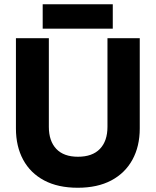

<svg xmlns="http://www.w3.org/2000/svg" viewBox="-20 -870 733 904"><path d="M346 14Q253 14 188 -20.5Q123 -55 89 -118Q55 -181 55 -265V-690H210V-273Q210 -206 245 -169Q280 -132 347 -132Q415 -132 450.5 -169Q486 -206 486 -273V-690H638V-265Q638 -181 603.5 -118Q569 -55 504 -20.5Q439 14 346 14ZM181 -735V-850H511V-735Z"/></svg>

Font: Radio Canada Big
Style: Bold
Weight: 700
Designer: Étienne Aubert Bonn
Foundry: Coppers and Brasses
Version: Version 1.001